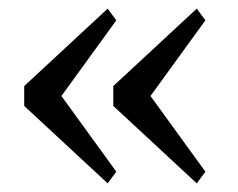

<svg xmlns="http://www.w3.org/2000/svg" viewBox="-20 -507 550 444"><path d="M36 -262V-308L229 -487L249 -460L122 -285L249 -110L229 -83ZM242 -262V-308L435 -487L455 -460L328 -285L455 -110L435 -83Z"/></svg>

Font: IBM Plex Serif
Style: Regular
Weight: 400
Designer: Mike Abbink, Paul van der Laan, Pieter van Rosmalen
Foundry: Bold Monday
Version: Version 3.001